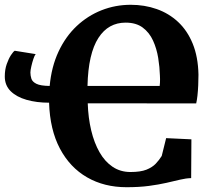

<svg xmlns="http://www.w3.org/2000/svg" viewBox="-20 -771 898 802"><path d="M779.5 -189 778.5 -27Q757.5 -26.5 732 -20.5Q706.5 -14.5 675 -7.2Q643.5 0 602.5 5.5Q561.5 11 508.5 11Q415.5 11 343.8 -30.2Q272 -71.5 230.2 -150.5Q188.5 -229.5 185 -342Q133 -342 91 -354Q49 -366 24.5 -390.2Q0 -414.5 0 -451.5Q0 -480 8 -503Q16 -526 25.8 -540.8Q35.5 -555.5 41.5 -559L129 -545Q124.5 -540 119.5 -525Q114.5 -510 110.8 -493.5Q107 -477 107 -468Q107 -455.5 111 -442.5Q115 -429.5 132 -421Q149 -412.5 187.5 -412Q195 -492.5 224.5 -555.5Q254 -618.5 300.2 -662Q346.5 -705.5 404.2 -728.2Q462 -751 526 -751Q584 -751 634.5 -733.2Q685 -715.5 723.8 -679.5Q762.5 -643.5 785 -588.5Q807.5 -533.5 809 -459Q809 -438 808 -415Q807 -392 804.8 -371.8Q802.5 -351.5 799.5 -339L346.5 -339.5Q348.5 -278.5 361 -226.2Q373.5 -174 395.8 -135Q418 -96 450.5 -74.2Q483 -52.5 525 -52.5Q567 -52.5 591.5 -62.2Q616 -72 630.5 -87.2Q645 -102.5 655.5 -119.5L674 -194ZM345.5 -412H647Q648 -418.5 648.2 -425.8Q648.5 -433 648.5 -440.5Q648.5 -448 648 -455Q647 -490.5 640.8 -529.2Q634.5 -568 619.2 -601.5Q604 -635 576.2 -655.8Q548.5 -676.5 504.5 -676.5Q469 -676.5 440.5 -660.8Q412 -645 391 -612.5Q370 -580 358.5 -530Q347 -480 345.5 -412Z"/></svg>

Font: Merriweather 24pt ExtraBold
Style: Regular
Weight: 800
Version: Version 2.100